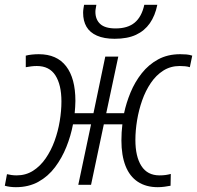

<svg xmlns="http://www.w3.org/2000/svg" viewBox="-33 -767 818 797"><path d="M443 -606Q399 -606 369.5 -619Q340 -632 326 -656Q312 -680 312 -714Q312 -722 313.5 -732Q315 -742 316 -747H367Q366 -739 364.5 -732Q363 -725 363 -718Q363 -686 383 -667.5Q403 -649 447 -649Q497 -649 526 -673Q555 -697 566 -747H620Q611 -702 589 -670.5Q567 -639 531.5 -622.5Q496 -606 443 -606ZM33 10Q21 10 9 8.5Q-3 7 -13 4L-4 -44Q4 -42 14.5 -40.5Q25 -39 36 -39Q74 -39 104 -58Q134 -77 156.5 -109.5Q179 -142 193.5 -182Q208 -222 215 -264.5Q222 -307 222 -346Q222 -415 197 -454Q172 -493 120 -493Q108 -493 96.5 -491.5Q85 -490 74 -488V-536Q85 -539 99.5 -540.5Q114 -542 128 -542Q203 -542 241.5 -492Q280 -442 280 -348Q280 -335 279 -322.5Q278 -310 277 -297H355L404 -532H458L408 -297H482Q491 -340 509 -383.5Q527 -427 555.5 -463Q584 -499 623.5 -520.5Q663 -542 715 -542Q729 -542 741 -541Q753 -540 765 -536L755 -488Q746 -491 735 -492Q724 -493 713 -493Q675 -493 645 -474Q615 -455 593 -422.5Q571 -390 557 -350Q543 -310 536 -267.5Q529 -225 529 -186Q529 -117 554 -78Q579 -39 629 -39Q643 -39 654 -40.5Q665 -42 676 -45L675 4Q665 6 650.5 8Q636 10 622 10Q573 10 539 -12.5Q505 -35 488 -78.5Q471 -122 471 -184Q471 -202 472 -218Q473 -234 475 -251H398L345 0H292L345 -251H270Q261 -203 242.5 -157Q224 -111 195.5 -73Q167 -35 126.5 -12.5Q86 10 33 10Z"/></svg>

Font: Noto Sans Display Light
Style: Italic
Weight: 300
Italic angle: -12°
Designer: Monotype Design Team
Foundry: Monotype Imaging Inc.
Version: Version 2.003